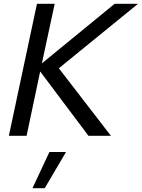

<svg xmlns="http://www.w3.org/2000/svg" viewBox="-20 -720 752 1018"><path d="M27 0ZM27 0 176 -700H270L202 -384L588 -700H712L292 -358L568 0H449L193 -341L121 0ZM242 86H330L217 278H152Z"/></svg>

Font: Rosa Sans
Style: Italic
Weight: 400
Italic angle: -12°
Designer: Pentagram / MCKL
Foundry: Pentagram / MCKL
Version: Version 1.005;September 16, 2019;FontCreator 11.5.0.2425 64-